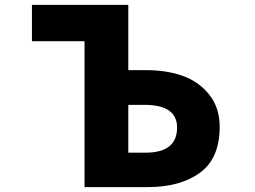

<svg xmlns="http://www.w3.org/2000/svg" viewBox="-20 -764 1040 784"><path d="M325.2 0V-595.7H110.4V-744.1H503.9V-477.5H578.1Q661.1 -477.5 726.6 -454.1Q792 -430.7 834.5 -377.4Q877 -324.2 877 -246.1Q877 -117.2 796.4 -58.6Q715.8 0 584 0ZM503.9 -140.6H574.2Q703.1 -140.6 703.1 -243.2Q703.1 -335.9 569.3 -335.9H503.9Z"/></svg>

Font: Gen Shin Gothic Monospace Heavy
Style: Bold
Weight: 800
Designer: [Source Han Sans]
Ryoko NISHIZUKA  (kana & ideographs); Paul D. Hunt (Latin, Greek & Cyrillic); Wenlong ZHANG  (bopomofo
Version: Version 1.002.20150607